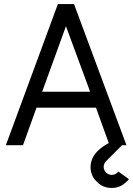

<svg xmlns="http://www.w3.org/2000/svg" viewBox="-20 -720 659 952"><path d="M619 168 566 130Q565 131 564 132.5Q563 134 562 136Q550 147 534 147Q518 147 506 136Q494 123 494 107Q494 99 497 92.5Q500 86 506 79L598 -13H524Q506 -4 491 6.5Q476 17 465 28Q429 64 429 109Q429 151 460 181Q490 212 534 212Q577 212 607 181Q611 178 614 175Q617 172 619 168ZM189 -265 307 -590 427 -265ZM161 -186H456L523 0H607L347 -700H267L9 0H94Z"/></svg>

Font: Unageo
Style: Regular
Weight: 400
Designer: Richard Sepsi
Foundry: Richard Sepsi
Version: Version 2.000